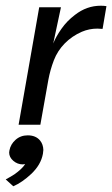

<svg xmlns="http://www.w3.org/2000/svg" viewBox="-49 -436 392 671"><path d="M92 0H16L88 -410.5H164L137 -284Q146 -307 165.5 -335Q185 -363 213 -384Q254 -416 303 -416Q314 -416 323 -414.5L309.5 -335L291 -336Q263 -336 237 -325Q202.5 -310 177.2 -284.2Q152 -258.5 139.2 -225.2Q126.5 -192 120 -157ZM-2.5 215 -29 191Q-14 183 1 173.5Q28 154.5 39 137.5L30.5 138.5Q12 138.5 -2.5 126Q-17 113.5 -17 97L-16 89.5Q-12 68 5.5 52.5Q23 37 48 37Q76 37 91 55Q102 68.5 102.5 88L101 101.5Q94 140 60 172Q28.5 201.5 -2.5 215Z"/></svg>

Font: Lucymar Sans
Style: Italic
Weight: 400
Italic angle: -10°
Foundry: The League of Moveable Type (original font) / Main changes by Cristiano Sobral with portions from Mirco Monsees
Version: Version 2.00;August 30, 2020;FontCreator 13.0.0.2681 64-bit